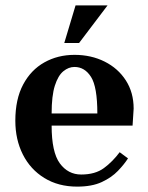

<svg xmlns="http://www.w3.org/2000/svg" viewBox="-20 -684 549 714"><path d="M267 10Q197 10 145 -22Q93 -54 65 -109.5Q37 -165 37 -235Q37 -315 66 -369.5Q95 -424 145 -452Q195 -480 257 -480Q319 -480 369 -455Q419 -430 448 -385Q477 -340 477 -280L473 -217H172Q172 -118 202.5 -76.5Q233 -35 282 -35Q334 -35 366.5 -59Q399 -83 425 -118L456 -95Q442 -73 418.5 -48.5Q395 -24 358.5 -7Q322 10 267 10ZM172 -262H342Q342 -361 318.5 -398Q295 -435 257 -435Q235 -435 215.5 -419Q196 -403 184 -365.5Q172 -328 172 -262ZM219 -524 261 -664H380L274 -524Z"/></svg>

Font: El Messiri
Style: Bold
Weight: 700
Designer: Mohamed Gaber
Foundry: Kief Type Foundry
Version: Version 2.020; ttfautohint (v1.8.3)